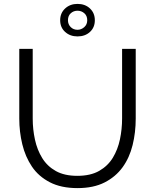

<svg xmlns="http://www.w3.org/2000/svg" viewBox="-20 -961 795 986"><path d="M378 5Q294 5 236 -25Q178 -55 144 -105.5Q110 -156 94.5 -220Q79 -284 79 -352V-710H148V-352Q148 -297 159.5 -244Q171 -191 197 -149Q223 -107 267 -82.5Q311 -58 377 -58Q445 -58 489.5 -83.5Q534 -109 559.5 -151Q585 -193 596 -245.5Q607 -298 607 -352V-710H677V-352Q677 -281 661 -216Q645 -151 609.5 -102Q574 -53 517 -24Q460 5 378 5ZM289 -857Q289 -894 314.5 -917.5Q340 -941 378 -941Q417 -941 442 -917.5Q467 -894 467 -857Q467 -820 442 -797Q417 -774 378 -774Q340 -774 314.5 -797Q289 -820 289 -857ZM378 -906Q358 -906 343.5 -893Q329 -880 329 -857Q329 -836 343 -822Q357 -808 378 -808Q397 -808 412.5 -821.5Q428 -835 428 -857Q428 -880 413 -893Q398 -906 378 -906Z"/></svg>

Font: Raleway Thin
Style: Regular
Weight: 400
Version: Version 4.026